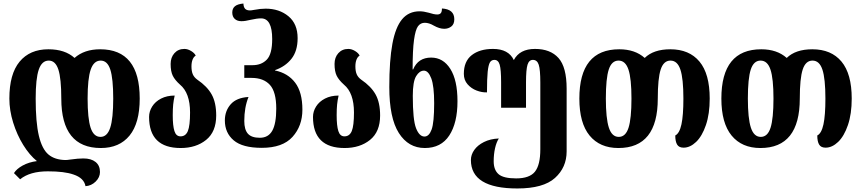

<svg xmlns="http://www.w3.org/2000/svg" viewBox="-20 -828 4875 1087"><path d="M396 160Q345 142 251 142Q149 142 94 187L59 152Q74 128 108.5 109Q143 90 189 84Q147 50 111.5 -7.5Q76 -65 54.5 -134Q33 -203 33 -270Q33 -409 91 -479Q149 -549 254 -549Q348 -549 402 -500Q457 -549 547 -549Q771 -549 771 -270Q771 -131 713.5 -60.5Q656 10 551 10Q327 10 327 -270Q327 -383 310.5 -434Q294 -485 256 -485Q217 -485 199.5 -434Q182 -383 182 -270Q182 -135 200 -59.5Q218 16 254 46.5Q290 77 351 78Q360 78 380 75Q422 69 452 69Q496 69 521 89Q546 109 546 146Q546 176 521.5 200Q497 224 464 226Q456 180 396 160ZM621 -270Q621 -383 604.5 -434Q588 -485 550 -485Q511 -485 493.5 -434Q476 -383 476 -270Q476 -157 493 -105Q510 -53 549 -53Q587 -53 604 -105Q621 -157 621 -270Z M824 -166Q824 -197 841.5 -225Q859 -253 892 -270Q925 -287 969 -287Q963 -261 960.5 -236.5Q958 -212 958 -176Q958 -116 967.5 -86Q977 -56 1002 -56Q1031 -56 1043.5 -86Q1056 -116 1056 -191Q1056 -302 999 -349Q970 -375 958 -399.5Q946 -424 946 -466Q946 -503 967.5 -527Q989 -551 1024 -551Q1043 -551 1062.5 -539Q1082 -527 1088 -513Q1077 -507 1070.5 -491Q1064 -475 1064 -452Q1064 -425 1071.5 -407.5Q1079 -390 1097 -377Q1153 -339 1178.5 -293Q1204 -247 1204 -174Q1204 -82 1147 -36Q1090 10 1003 10Q824 10 824 -166Z M1253 -146Q1253 -200 1286 -237.5Q1319 -275 1387 -279Q1363 -220 1363 -143Q1363 -94 1383.5 -71Q1404 -48 1451 -48Q1499 -48 1521.5 -88Q1544 -128 1544 -213Q1544 -308 1508 -347.5Q1472 -387 1404 -387H1363V-459H1410Q1460 -459 1490.5 -490.5Q1521 -522 1521 -607Q1521 -724 1458 -724Q1435 -724 1400 -716Q1368 -708 1347 -708Q1323 -708 1309 -721Q1295 -734 1295 -757Q1295 -780 1310 -792.5Q1325 -805 1358 -808Q1359 -787 1368 -778Q1377 -769 1395 -769Q1403 -769 1418 -772Q1455 -779 1484 -779Q1561 -779 1613 -736Q1665 -693 1665 -612Q1665 -539 1630 -495Q1595 -451 1537 -431V-429Q1610 -414 1651 -360Q1692 -306 1692 -207Q1692 -115 1636 -53Q1580 9 1462 9Q1353 9 1303 -33.5Q1253 -76 1253 -146Z M1752 -166Q1752 -197 1769.5 -225Q1787 -253 1820 -270Q1853 -287 1897 -287Q1891 -261 1888.5 -236.5Q1886 -212 1886 -176Q1886 -116 1895.5 -86Q1905 -56 1930 -56Q1959 -56 1971.5 -86Q1984 -116 1984 -191Q1984 -302 1927 -349Q1898 -375 1886 -399.5Q1874 -424 1874 -466Q1874 -503 1895.5 -527Q1917 -551 1952 -551Q1971 -551 1990.5 -539Q2010 -527 2016 -513Q2005 -507 1998.5 -491Q1992 -475 1992 -452Q1992 -425 1999.5 -407.5Q2007 -390 2025 -377Q2081 -339 2106.5 -293Q2132 -247 2132 -174Q2132 -82 2075 -36Q2018 10 1931 10Q1752 10 1752 -166Z M2184 -335Q2184 -486 2201.5 -580Q2219 -674 2256.5 -719Q2294 -764 2356 -764Q2378 -764 2407 -756Q2437 -746 2456 -746Q2468 -746 2475 -753Q2482 -760 2482 -780Q2552 -776 2552 -719Q2552 -691 2535 -678Q2518 -665 2495 -665Q2468 -665 2436 -683Q2409 -699 2385 -699Q2361 -699 2346.5 -679.5Q2332 -660 2324 -602.5Q2316 -545 2316 -435H2319Q2347 -502 2421 -502Q2489 -502 2529.5 -438Q2570 -374 2570 -255Q2570 -132 2523.5 -61Q2477 10 2385 10Q2292 10 2238 -75Q2184 -160 2184 -335ZM2438 -244Q2438 -341 2421.5 -384.5Q2405 -428 2380 -428Q2355 -428 2336 -397Q2317 -366 2317 -285Q2317 -149 2335.5 -102Q2354 -55 2383 -55Q2409 -55 2423.5 -94.5Q2438 -134 2438 -244Z M2646 78Q2646 48 2665 21Q2684 -6 2720 -24Q2756 -42 2804 -44Q2790 -22 2782.5 12Q2775 46 2775 85Q2775 134 2802.5 158Q2830 182 2902 182Q2978 182 3008.5 144Q3039 106 3039 17V-360Q3039 -434 3030 -461.5Q3021 -489 2997 -489Q2975 -489 2966.5 -461.5Q2958 -434 2958 -362V-218H2817V-362Q2817 -434 2809 -461.5Q2801 -489 2779 -489Q2762 -489 2753.5 -474.5Q2745 -460 2741 -421.5Q2737 -383 2737 -305Q2708 -304 2678 -315.5Q2648 -327 2627 -351Q2606 -375 2606 -410Q2606 -481 2651 -516Q2696 -551 2771 -551Q2859 -551 2889 -488Q2922 -551 3009 -551Q3096 -551 3142 -499.5Q3188 -448 3188 -326V29Q3188 120 3122 179.5Q3056 239 2909 239Q2646 239 2646 78Z M3260 -270Q3260 -549 3486 -549Q3575 -549 3630 -500Q3680 -549 3775 -549Q3882 -549 3940 -479.5Q3998 -410 3998 -270Q3998 -183 3976.5 -120Q3955 -57 3921 -24.5Q3887 8 3850 8Q3824 8 3813.5 -9.5Q3803 -27 3803 -61Q3827 -73 3838 -124Q3849 -175 3849 -270Q3849 -383 3832 -434Q3815 -485 3776 -485Q3737 -485 3720.5 -434.5Q3704 -384 3704 -270Q3704 10 3481 10Q3376 10 3318 -60.5Q3260 -131 3260 -270ZM3555 -270Q3555 -383 3538 -434Q3521 -485 3482 -485Q3443 -485 3426.5 -434.5Q3410 -384 3410 -270Q3410 -158 3427 -105.5Q3444 -53 3483 -53Q3522 -53 3538.5 -105Q3555 -157 3555 -270Z M4064 -270Q4064 -549 4290 -549Q4379 -549 4434 -500Q4484 -549 4579 -549Q4686 -549 4744 -479.5Q4802 -410 4802 -270Q4802 -183 4780.5 -120Q4759 -57 4725 -24.5Q4691 8 4654 8Q4628 8 4617.5 -9.5Q4607 -27 4607 -61Q4631 -73 4642 -124Q4653 -175 4653 -270Q4653 -383 4636 -434Q4619 -485 4580 -485Q4541 -485 4524.5 -434.5Q4508 -384 4508 -270Q4508 10 4285 10Q4180 10 4122 -60.5Q4064 -131 4064 -270ZM4359 -270Q4359 -383 4342 -434Q4325 -485 4286 -485Q4247 -485 4230.5 -434.5Q4214 -384 4214 -270Q4214 -158 4231 -105.5Q4248 -53 4287 -53Q4326 -53 4342.5 -105Q4359 -157 4359 -270Z"/></svg>

Font: Noto Serif Georgian Bold Cond
Style: Regular
Weight: 700
Width: 3
Designer: Monotype Design team
Foundry: Monotype Imaging Inc.
Version: Version 1.000